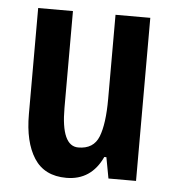

<svg xmlns="http://www.w3.org/2000/svg" viewBox="-45 -586 580 638"><g transform="rotate(5 245.0 -267.0)"><path d="M431 -544V0H339L326 -70H319Q282 10 199 10Q126 10 91.5 -43.5Q57 -97 57 -190V-544H173V-221Q173 -94 230 -94Q281 -94 298 -137Q315 -180 315 -264V-544Z"/></g></svg>

Font: Noto Sans Bengali ExtraCondensed SemiBold
Style: Regular
Weight: 600
Width: 2
Designer: Joana Ranito - Universal Thirst; Jelle Bosma - Monotype Design Team
Foundry: Universal Thirst ehf.
Version: Version 3.000; ttfautohint (v1.8.4.7-5d5b)